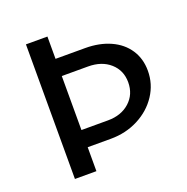

<svg xmlns="http://www.w3.org/2000/svg" viewBox="-119 -770 860 882"><g transform="rotate(-20 310.5 -329.0)"><path d="M585 -353Q585 -288 549.5 -234Q514 -180 453 -148.5Q392 -117 318 -117H205V0H100V-658H205V-549H350Q419 -549 472.5 -525Q526 -501 555.5 -456.5Q585 -412 585 -353ZM482 -334Q482 -392 441 -428.5Q400 -465 333 -465H205V-201H335Q400 -201 441 -238Q482 -275 482 -334Z"/></g></svg>

Font: Ysabeau Semibold
Style: Regular
Weight: 600
Designer: Christian Thalmann (Catharsis Fonts)
Version: Version 0.003